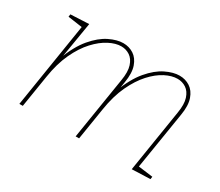

<svg xmlns="http://www.w3.org/2000/svg" viewBox="-99 -747 1108 969"><g transform="rotate(30 455.0 -263.0)"><path d="M736 2 794 -361Q803 -414 792.5 -446.5Q782 -479 759.5 -494Q737 -509 709 -509Q676 -509 638 -489.5Q600 -470 564 -430.5Q528 -391 499.5 -330.5Q471 -270 458 -187L428 0H408L466 -361Q475 -414 464.5 -446.5Q454 -479 431.5 -494Q409 -509 381 -509Q349 -509 311 -489.5Q273 -470 236.5 -430.5Q200 -391 171.5 -330.5Q143 -270 130 -187L100 0H80L160 -502L166 -492L75 -505L77 -520L184 -525L147 -302L142 -301Q174 -386 216 -435.5Q258 -485 302 -506.5Q346 -528 382 -528Q416 -528 443 -510.5Q470 -493 483 -456Q496 -419 486 -360L476 -298L470 -301Q502 -386 544 -435.5Q586 -485 630 -506.5Q674 -528 710 -528Q744 -528 771 -510.5Q798 -493 811 -456Q824 -419 814 -360L759 -19L752 -29L845 -17L843 -2Z"/></g></svg>

Font: Bitter Thin
Style: Italic
Weight: 100
Italic angle: -9°
Designer: Sol Matas, and Bitter project Authors
Foundry: Sol Matas
Version: Version 2.002